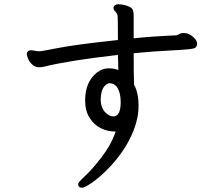

<svg xmlns="http://www.w3.org/2000/svg" viewBox="-20 -801 1040 902"><path d="M512 -254Q547 -254 547 -321Q547 -361 533.5 -385.5Q520 -410 493 -410Q487 -410 478 -403Q453 -384 453 -329Q454 -295 473.5 -274.5Q493 -254 512 -254ZM366 81Q347 81 347 63Q347 56 379 26.5Q411 -3 456.5 -61.5Q502 -120 523 -182Q525 -182 525 -183H520Q487 -183 455 -198Q423 -213 401.5 -246.5Q380 -280 380 -329Q380 -416 435 -460Q460 -479 487 -480Q519 -480 536 -472L534 -543Q305 -517 188 -488Q175 -485 164 -485Q144 -485 130 -499Q116 -513 111 -527.5Q106 -542 106 -545Q106 -565 127 -565L136 -564Q152 -560 168 -560Q173 -560 255.5 -576Q338 -592 534 -613Q534 -714 532.5 -726.5Q531 -739 517 -752Q513 -757 513 -764Q516 -781 537 -781Q553 -781 573 -775Q593 -769 600.5 -760Q608 -751 608 -726V-621Q692 -630 807 -635Q815 -636 822.5 -641Q830 -646 843 -646Q868 -646 889 -626Q906 -610 906 -596Q906 -581 894.5 -575Q883 -569 792 -564.5Q701 -560 608 -551Q608 -441 610 -403Q631 -364 631 -305Q631 -247 607.5 -188Q584 -129 548.5 -80.5Q513 -32 475 4.5Q437 41 406.5 61Q376 81 366 81Z"/></svg>

Font: LXGW WenKai Lite Medium
Style: Regular
Weight: 500
Designer: LXGW / Fontworks Inc.
Foundry: LXGW / Fontworks Inc.
Version: Version 1.511; March 25, 2025